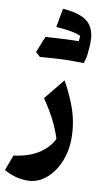

<svg xmlns="http://www.w3.org/2000/svg" viewBox="-114 -849 644 1183"><g transform="rotate(10 208.0 -257.5)"><path d="M370.1 -20Q370.1 42 352.8 96.7Q335.4 151.4 304.9 193.1Q274.4 234.9 234.1 258.5Q193.8 282.2 147.9 282.2Q109.4 282.2 75 273.2Q40.5 264.2 0 242.7L36.6 145Q123.5 135.3 186 97.4Q248.5 59.6 279.3 -1Q261.2 -59.6 232.7 -115.5Q204.1 -171.4 160.2 -235.8L266.1 -365.7Q303.7 -296.9 326.7 -239.5Q349.6 -182.1 359.9 -129.2Q370.1 -76.2 370.1 -20ZM363.3 -490.7Q347.7 -491.7 280 -491.7Q212.4 -491.7 91.3 -481.4Q88.4 -484.4 62.5 -506.8Q79.6 -550.8 103.5 -608.9Q237.3 -618.2 310.1 -618.2Q312.5 -634.3 313 -652.3Q270.5 -673.3 158.7 -680.7Q171.9 -758.3 180.2 -798.3Q258.8 -793 305.7 -770.3Q352.5 -747.6 370.6 -700.9Q388.7 -654.3 380.4 -577.1H379.9Q377.9 -525.9 363.3 -490.7Z"/></g></svg>

Font: Pinar Bold
Style: Regular
Weight: 700
Designer: Amin Abedi
Version: Version 3.000